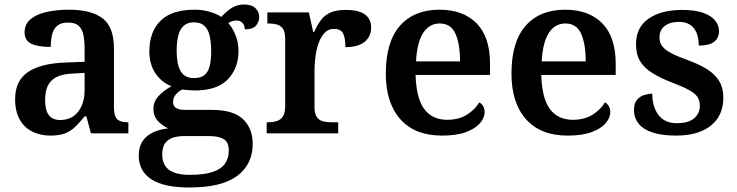

<svg xmlns="http://www.w3.org/2000/svg" viewBox="-20 -591 3268 851"><path d="M203 10Q159 10 123.5 -7.5Q88 -25 67.5 -61Q47 -97 47 -152Q47 -232 103 -271Q159 -310 272 -314L355 -317V-374Q355 -408 350 -434.5Q345 -461 329.5 -476Q314 -491 281 -491Q251 -491 234 -477Q217 -463 211 -438.5Q205 -414 205 -383Q147 -383 118 -397.5Q89 -412 89 -448Q89 -484 115.5 -506Q142 -528 187 -538Q232 -548 285 -548Q385 -548 435 -509.5Q485 -471 485 -377V-120Q485 -93 490.5 -77.5Q496 -62 510 -55.5Q524 -49 546 -49H549V0H383L363 -75H355Q333 -48 313.5 -29Q294 -10 268.5 0Q243 10 203 10ZM246 -59Q280 -59 304 -75Q328 -91 341.5 -121Q355 -151 355 -191V-268L303 -265Q256 -263 229.5 -249Q203 -235 191.5 -210Q180 -185 180 -148Q180 -118 187 -98.5Q194 -79 209 -69Q224 -59 246 -59Z M819 240Q706 240 650.5 203.5Q595 167 595 98Q595 61 611 36Q627 11 657 -3.5Q687 -18 726 -22Q702 -32 681 -53.5Q660 -75 660 -109Q660 -140 681.5 -164Q703 -188 740 -209Q696 -226 669 -266Q642 -306 642 -363Q642 -450 691.5 -499Q741 -548 843 -548Q879 -548 910.5 -538.5Q942 -529 961 -516Q982 -540 1006.5 -555.5Q1031 -571 1062 -571Q1096 -571 1112.5 -554.5Q1129 -538 1129 -516Q1129 -495 1115 -478Q1101 -461 1065 -461Q1065 -478 1055 -489Q1045 -500 1029 -500Q1019 -500 1009 -497Q999 -494 992 -489Q1011 -467 1024 -435Q1037 -403 1037 -364Q1037 -289 990 -239.5Q943 -190 843 -190Q832 -190 814.5 -191.5Q797 -193 787 -194Q771 -186 759 -172Q747 -158 747 -138Q747 -122 759.5 -113Q772 -104 800 -104H918Q1014 -104 1057 -63Q1100 -22 1100 47Q1100 137 1031.5 188.5Q963 240 819 240ZM821 184Q885 184 923 171Q961 158 977.5 134Q994 110 994 76Q994 39 971.5 25.5Q949 12 905 12H796Q773 12 750.5 18Q728 24 713.5 41.5Q699 59 699 95Q699 123 711.5 143Q724 163 751 173.5Q778 184 821 184ZM840 -245Q870 -245 886.5 -258.5Q903 -272 909.5 -299Q916 -326 916 -365Q916 -405 909 -433.5Q902 -462 885.5 -477Q869 -492 839 -492Q811 -492 794 -476.5Q777 -461 770 -432.5Q763 -404 763 -364Q763 -307 780.5 -276Q798 -245 840 -245Z M1162 0V-49H1165Q1188 -49 1205.5 -54Q1223 -59 1233.5 -74.5Q1244 -90 1244 -121V-419Q1244 -449 1234 -463.5Q1224 -478 1207 -482.5Q1190 -487 1168 -487H1165V-536H1349L1368 -450H1373Q1386 -480 1402.5 -502Q1419 -524 1445 -535.5Q1471 -547 1513 -547Q1570 -547 1597.5 -527Q1625 -507 1625 -469Q1625 -429 1596 -405.5Q1567 -382 1511 -382Q1511 -423 1500.5 -443Q1490 -463 1461 -463Q1434 -463 1417 -443.5Q1400 -424 1390.5 -395Q1381 -366 1377.5 -335Q1374 -304 1374 -283V-116Q1374 -87 1384 -72.5Q1394 -58 1411 -53.5Q1428 -49 1448 -49H1479V0Z M1939 10Q1819 10 1754.5 -62.5Q1690 -135 1690 -265Q1690 -405 1752.5 -476.5Q1815 -548 1928 -548Q2033 -548 2092.5 -487.5Q2152 -427 2152 -308V-259H1822Q1825 -155 1860.5 -107.5Q1896 -60 1962 -60Q2014 -60 2050 -83Q2086 -106 2104 -137Q2115 -132 2121.5 -120.5Q2128 -109 2128 -94Q2128 -69 2107.5 -45Q2087 -21 2045.5 -5.5Q2004 10 1939 10ZM2019 -319Q2019 -397 1998.5 -442Q1978 -487 1929 -487Q1882 -487 1855 -444Q1828 -401 1824 -319Z M2496 10Q2376 10 2311.5 -62.5Q2247 -135 2247 -265Q2247 -405 2309.5 -476.5Q2372 -548 2485 -548Q2590 -548 2649.5 -487.5Q2709 -427 2709 -308V-259H2379Q2382 -155 2417.5 -107.5Q2453 -60 2519 -60Q2571 -60 2607 -83Q2643 -106 2661 -137Q2672 -132 2678.5 -120.5Q2685 -109 2685 -94Q2685 -69 2664.5 -45Q2644 -21 2602.5 -5.5Q2561 10 2496 10ZM2576 -319Q2576 -397 2555.5 -442Q2535 -487 2486 -487Q2439 -487 2412 -444Q2385 -401 2381 -319Z M2977 10Q2913 10 2871.5 -4Q2830 -18 2810 -43.5Q2790 -69 2790 -103Q2790 -134 2804 -149.5Q2818 -165 2837 -170.5Q2856 -176 2871 -176Q2871 -118 2898.5 -81.5Q2926 -45 2979 -45Q3032 -45 3057 -67Q3082 -89 3082 -122Q3082 -145 3071.5 -161Q3061 -177 3034 -192Q3007 -207 2959 -225Q2907 -245 2871 -267.5Q2835 -290 2817 -320Q2799 -350 2799 -395Q2799 -470 2855 -508.5Q2911 -547 3003 -547Q3061 -547 3097 -534Q3133 -521 3150 -499.5Q3167 -478 3167 -454Q3167 -423 3145.5 -406Q3124 -389 3077 -389Q3077 -439 3055 -466.5Q3033 -494 2989 -494Q2950 -494 2926.5 -476Q2903 -458 2903 -425Q2903 -403 2915 -386.5Q2927 -370 2956 -355Q2985 -340 3035 -322Q3083 -304 3116.5 -282.5Q3150 -261 3168 -231Q3186 -201 3186 -159Q3186 -78 3130.5 -34Q3075 10 2977 10Z"/></svg>

Font: Noto Serif Kannada SemiBold
Style: Regular
Weight: 600
Version: Version 2.003